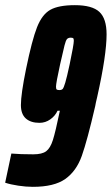

<svg xmlns="http://www.w3.org/2000/svg" viewBox="-35 -716 433 744"><path d="M-15 -8 9 -121Q43 -118 94 -118Q128 -118 144 -130Q160 -142 170 -173.5Q180 -205 197 -287H188Q179 -267 160 -253.5Q141 -240 118 -240Q84 -240 65 -257Q46 -274 46 -309Q46 -351 66 -449Q89 -561 108.5 -610.5Q128 -660 160 -678Q192 -696 255 -696Q322 -696 350 -670Q378 -644 378 -583Q378 -503 342 -342Q335 -313 334 -305Q303 -171 282 -112Q261 -53 218 -22.5Q175 8 92 8Q66 8 36 3.5Q6 -1 -15 -8ZM235 -467Q251 -543 251 -558Q251 -566 248.5 -568Q246 -570 239 -570Q230 -570 225 -565Q220 -560 215 -540Q210 -520 198 -467Q182 -394 182 -380Q182 -371 185 -369Q188 -367 195 -367Q204 -367 208 -371.5Q212 -376 218 -396Q224 -416 235 -467Z"/></svg>

Font: Saira Ultra Condensed Black
Style: Italic
Weight: 900
Width: 1
Italic angle: -12°
Designer: Hector Gatti with collaboration of the Omnibus-Type team
Foundry: Omnibus-Type
Version: Version 1.001; ttfautohint (v1.8)